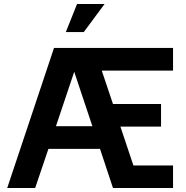

<svg xmlns="http://www.w3.org/2000/svg" viewBox="-20 -940 929 960"><path d="M16.1 0 250 -700.2H845.2V-586.9H488.8L544.9 -419.9H785.2V-307.1H582L647 -112.8H845.2V0H544.9L480 -195.8H222.2L155.8 0ZM309.1 -779.8 365.2 -919.9H502.9L398.9 -779.8ZM259.8 -309.1H441.9L351.1 -581.1Z"/></svg>

Font: Uncut Sans
Style: Bold
Weight: 700
Designer: Kasper Nordkvist
Foundry: UNCUT.wtf
Version: Version 1.304;Glyphs 3.2 (3246)